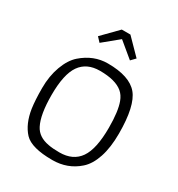

<svg xmlns="http://www.w3.org/2000/svg" viewBox="-205 -1012 1071 1154"><g transform="rotate(30 330.5 -435.0)"><path d="M331 -661Q482 -661 540.5 -591Q599 -521 599 -329Q599 -232 576 -163Q553 -94 512 -58Q437 9 331 9Q186 9 136 -44Q85 -99 70 -196Q62 -252 62 -335.5Q62 -419 87 -487Q112 -555 153 -591Q233 -661 331 -661ZM312 -599Q221 -599 176.5 -535.5Q132 -472 132 -328Q132 -192 166 -126Q194 -71 268 -58Q298 -52 345 -52Q439 -52 484 -117Q529 -182 529 -329Q529 -443 507 -502Q494 -537 470 -557Q420 -599 312 -599ZM331 -830 225 -743 197 -773 301 -879H361L465 -773L436 -743Z"/></g></svg>

Font: Gafata
Style: Regular
Weight: 400
Designer: Lautaro Hourcade
Foundry: Lautaro Hourcade
Version: Version 4.002; ttfautohint (v0.94.20-1c74) -l 7 -r 28 -G 0 -